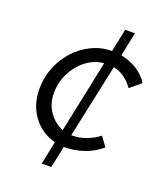

<svg xmlns="http://www.w3.org/2000/svg" viewBox="-135 -698 769 905"><g transform="rotate(20 249.5 -245.5)"><path d="M182 118 206 2Q137 -15 94 -72.5Q51 -130 51 -210Q51 -268 72 -319.5Q93 -371 129 -410Q165 -449 212.5 -471.5Q260 -494 312 -494L336 -609H385L360 -490Q403 -482 440 -459Q477 -436 499 -401L445 -356Q426 -384 401 -401.5Q376 -419 346 -425L267 -55Q307 -55 341.5 -68Q376 -81 404 -103L438 -56Q398 -22 350.5 -6.5Q303 9 253 9L230 118ZM221 -64 297 -427Q249 -423 209.5 -393Q170 -363 146 -316Q122 -269 122 -214Q122 -161 150 -121Q178 -81 221 -64Z"/></g></svg>

Font: Red Hat Text VF
Style: Italic
Weight: 300
Italic angle: -12°
Designer: Pentagram, MCKL
Foundry: Pentagram, MCKL
Version: Version 1.023